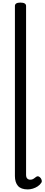

<svg xmlns="http://www.w3.org/2000/svg" viewBox="-20 -1443 346 1480"><path d="M194 17Q142 17 118.5 -10Q95 -37 95 -86V-1397Q95 -1410 105.5 -1416.5Q116 -1423 137 -1423Q159 -1423 170 -1416.5Q181 -1410 181 -1397V-96Q181 -76 190 -67Q199 -58 212 -58Q223 -58 230.5 -61Q238 -64 245 -69.5Q252 -75 259 -80Q267 -86 276 -83.5Q285 -81 294 -70Q299 -63 301.5 -53Q304 -43 299 -35Q288 -18 270.5 -6.5Q253 5 233 11Q213 17 194 17Z"/></svg>

Font: Playwrite FR Trad
Style: Regular
Weight: 400
Designer: Veronika Burian, José Scaglione
Foundry: TypeTogether
Version: Version 1.000